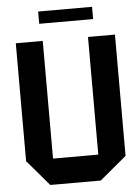

<svg xmlns="http://www.w3.org/2000/svg" viewBox="-58 -906 692 951"><g transform="rotate(-5 288.0 -430.5)"><path d="M153 0 44 -128V-714H178V-129H403V-714H537V-111L404 0ZM168 -800V-861H436V-800Z"/></g></svg>

Font: Foldit Thin SemiBold
Style: Regular
Weight: 600
Version: Version 1.003